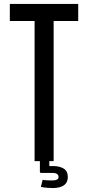

<svg xmlns="http://www.w3.org/2000/svg" viewBox="-20 -820 448 977"><path d="M156 0V-713H30V-800H378V-713H253V0ZM251 137Q236 137 219 135.5Q202 134 188 131L197 95Q218 99 251 98Q278 97 278 81Q278 70 270 65Q262 60 251 60H187L183 56V-13H231V25H251Q282 25 303.5 37.5Q325 50 325 81Q325 135 251 137Z"/></svg>

Font: Big Shoulders Text SemiBold
Style: Regular
Weight: 600
Designer: Patric King
Foundry: XO Type Co
Version: Version 1.000; ttfautohint (v1.8.2)